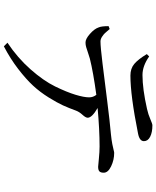

<svg xmlns="http://www.w3.org/2000/svg" viewBox="77 -866 845 1040"><g transform="rotate(90 500.0 -345.5)"><path d="M272.5 -717.8 285.2 -730.5Q336.9 -694.3 385.7 -694.3Q460.9 -694.3 569.3 -718.8Q599.6 -725.6 625 -736.8Q650.4 -748 658.2 -748Q696.3 -748 720.2 -735.8Q744.1 -723.6 744.1 -702.1Q744.1 -677.7 701.2 -669.9Q496.1 -628.9 388.7 -628.9Q350.6 -628.9 325.7 -649.9Q300.8 -670.9 272.5 -717.8ZM121.1 -510.7 136.7 -516.6Q151.4 -499 158.7 -491.2Q166 -483.4 178.7 -475.1Q191.4 -466.8 204.1 -466.8Q233.4 -466.8 320.8 -477.5Q408.2 -488.3 523.9 -502.9Q639.6 -517.6 707 -523.4Q737.3 -526.4 759.8 -530.8Q782.2 -535.2 792.5 -538.1Q802.7 -541 807.6 -541Q845.7 -541 880.4 -524.4Q915 -507.8 915 -484.4Q915 -467.8 907.7 -460.9Q900.4 -454.1 882.8 -454.1Q877.9 -454.1 839.8 -458Q801.8 -461.9 772.5 -461.9Q681.6 -461.9 564.5 -451.2Q617.2 -420.9 617.2 -397.5Q617.2 -386.7 601.6 -369.6Q585.9 -352.5 579.1 -335Q564.5 -294.9 550.3 -263.7Q536.1 -232.4 507.3 -186Q478.5 -139.6 443.4 -101.6Q408.2 -63.5 353 -21Q297.9 21.5 230.5 56.6L210.9 37.1Q293 -17.6 355 -87.9Q417 -158.2 447.8 -221.2Q478.5 -284.2 492.7 -331.1Q506.8 -377.9 506.8 -405.3Q506.8 -426.8 493.2 -444.3Q371.1 -427.7 296.9 -409.2Q286.1 -406.2 267.6 -399.9Q249 -393.6 235.8 -389.6Q222.7 -385.7 210.9 -385.7Q191.4 -384.8 163.6 -409.2Q135.7 -433.6 127.9 -457Q121.1 -472.7 121.1 -510.7Z"/></g></svg>

Font: GenYoMin TW TTF Medium
Style: Regular
Weight: 500
Version: Version 1.300